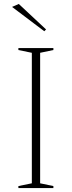

<svg xmlns="http://www.w3.org/2000/svg" viewBox="-20 -951 363 971"><path d="M250 -708V-698L183 -684V-24L250 -10V0H73V-10L141 -24V-684L73 -698V-708ZM204 -793 41 -916 75 -931 213 -802Z"/></svg>

Font: Kalnia ExtraLight
Style: Regular
Weight: 250
Designer: Frida Medrano
Foundry: Frida Medrano
Version: Version 1.105